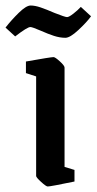

<svg xmlns="http://www.w3.org/2000/svg" viewBox="-64 -666 350 696"><path d="M67 -28V-389L30 -401V-443Q120 -459 130 -459Q136 -459 153 -443.5Q170 -428 170 -421V-61L206 -50V-8Q119 10 109 10Q103 10 85 -6.5Q67 -23 67 -28ZM83 -555Q53 -568 46 -568Q35 -568 -9 -534L-44 -566Q-23 -593 4 -619.5Q31 -646 47 -646Q63 -646 83.5 -639Q104 -632 134 -619Q172 -604 179 -604Q186 -604 202 -616.5Q218 -629 229 -641L266 -607Q251 -586 220.5 -557.5Q190 -529 173 -529Q153 -529 131.5 -536Q110 -543 83 -555Z"/></svg>

Font: Grenze Medium
Style: Regular
Weight: 500
Designer: Renata Polastri
Foundry: Omnibus-Type
Version: Version 1.002; ttfautohint (v1.8)